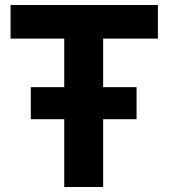

<svg xmlns="http://www.w3.org/2000/svg" viewBox="-20 -749 675 769"><path d="M237.3 -608.7H393.1V0H237.3ZM22.3 -729H612.4V-594.4H22.3ZM103.4 -399.9H527V-271.6H103.4Z"/></svg>

Font: Mona Sans VF XLt
Style: Regular
Weight: 200
Designer: Deni Anggara
Foundry: GitHub
Version: Version 2.000;Glyphs 3.2.3 (3260)